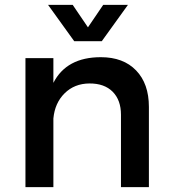

<svg xmlns="http://www.w3.org/2000/svg" viewBox="-20 -772 703 792"><path d="M178.2 -752H279.8L342.8 -659.2L405.8 -752H507.8L399.9 -602.1H286.1ZM85 0V-532.2H200.2V-430.2Q254.4 -536.1 396 -536.1Q488.8 -536.1 541.5 -481.4Q594.2 -426.8 594.2 -331.1V0H479V-298.8Q479 -358.9 444.8 -393.6Q410.2 -428.2 348.6 -427.7Q287.1 -427.2 246.6 -387.2Q206.1 -347.2 200.2 -283.2V0Z"/></svg>

Font: TruenoRg
Style: Book
Weight: 400
Designer: Julieta Ulanovsky
Foundry: Julieta Ulanovsky
Version: Version 3.001b